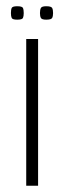

<svg xmlns="http://www.w3.org/2000/svg" viewBox="-20 -595 206 615"><path d="M64 -470H102V0H64ZM128 -532Q114 -532 111 -537.5Q108 -543 108 -553Q108 -564 111 -569.5Q114 -575 128 -575Q144 -575 147 -569.5Q150 -564 150 -553Q150 -543 147 -537.5Q144 -532 128 -532ZM35 -532Q20 -532 17.5 -537.5Q15 -543 15 -553Q15 -564 17.5 -569.5Q20 -575 35 -575Q51 -575 53.5 -569.5Q56 -564 56 -553Q56 -543 53.5 -537.5Q51 -532 35 -532Z"/></svg>

Font: Smooch Sans Thin Light
Style: Regular
Weight: 300
Version: Version 1.010